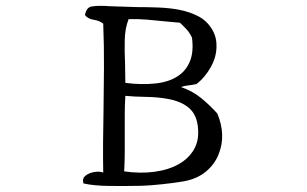

<svg xmlns="http://www.w3.org/2000/svg" viewBox="-20 -670 1040 651"><path d="M722 -149Q709 -114 678.5 -88.5Q648 -63 602 -55Q573 -50 531.5 -45.5Q490 -41 460 -40Q405 -39 352 -39.5Q299 -40 263 -48Q258 -64 269 -73.5Q280 -83 298 -86.5Q316 -90 330 -85Q329 -138 329.5 -190Q330 -242 331 -294Q332 -367 332.5 -440.5Q333 -514 330 -590Q317 -600 297.5 -603Q278 -606 268 -619Q273 -645 290.5 -648Q308 -651 335 -650Q339 -650 342.5 -649.5Q346 -649 350 -649Q373 -648 396 -647.5Q419 -647 442 -646Q481 -646 518 -644.5Q555 -643 587 -637Q623 -630 652 -615Q681 -600 698 -572Q714 -547 714 -516Q715 -479 695 -443Q675 -407 646 -385Q633 -382 619 -380.5Q605 -379 593 -375Q632 -362 662 -337.5Q692 -313 717 -285Q747 -212 722 -149ZM652 -220Q652 -273 625.5 -299.5Q599 -326 547 -335Q513 -341 475 -341.5Q437 -342 405 -345Q403 -312 403 -281.5Q403 -251 403 -220Q403 -188 403 -156Q403 -124 401 -89Q455 -81 503.5 -87.5Q552 -94 587 -114Q617 -131 634.5 -158Q652 -185 652 -220ZM631 -542Q624 -558 613 -570Q602 -582 590 -593Q575 -594 561.5 -595.5Q548 -597 535 -598Q506 -601 477.5 -603.5Q449 -606 416 -605Q404 -574 403 -535.5Q402 -497 404 -455Q404 -439 404.5 -422.5Q405 -406 405 -389Q459 -382 507 -387Q555 -392 586 -414Q612 -432 624.5 -463.5Q637 -495 631 -542Z"/></svg>

Font: Yuji Boku
Style: Regular
Weight: 400
Designer: Kataoka Yuji
Foundry: Kinuta Font Factory
Version: Version 3.002